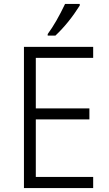

<svg xmlns="http://www.w3.org/2000/svg" viewBox="-20 -951 552 971"><path d="M451.2 0H101.1V-713.9H451.2V-658.2H161.1V-402.8H432.1V-347.2H161.1V-56.2H451.2ZM221.2 -778.8Q264.6 -837.4 309.1 -931.2H383.3V-922.9Q327.6 -834.5 260.3 -771H221.2Z"/></svg>

Font: Droid Sans TV
Style: Regular
Weight: 300
Version: Version 1.00